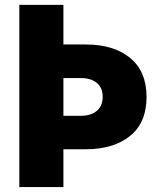

<svg xmlns="http://www.w3.org/2000/svg" viewBox="-20 -756 650 776"><path d="M58.1 0V-736.3H236.3V-576.2H326.7Q439.9 -576.2 506.1 -521.7Q572.3 -467.3 572.3 -363.8Q572.3 -260.7 505.9 -206.8Q439.5 -152.8 326.7 -152.8H236.3V0ZM308.1 -440.4H236.3V-288.1H308.1Q347.7 -288.1 371.3 -308.1Q395 -328.1 395 -364.3Q395 -401.4 371.3 -420.9Q347.7 -440.4 308.1 -440.4Z"/></svg>

Font: Epilogue ExtraBold
Style: Regular
Weight: 800
Designer: Tyler Finck
Foundry: Etcetera Type Co
Version: Version 2.112